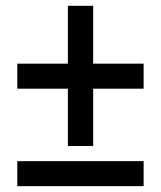

<svg xmlns="http://www.w3.org/2000/svg" viewBox="-20 -636 551 656"><path d="M39.1 0V-85.4H470.7V0ZM298.3 -418.5H470.7V-333H298.3V-137.2H211.9V-333H39.1V-418.5H211.9V-616.2H298.3Z"/></svg>

Font: Open Sans SemiCondensed SemiBold
Style: Regular
Weight: 600
Width: 4
Designer: Monotype Design Team
Foundry: Monotype Imaging Inc.
Version: Version 3.000